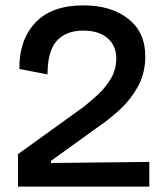

<svg xmlns="http://www.w3.org/2000/svg" viewBox="-20 -695 625 715"><path d="M47 0V-121L290 -296Q317 -317 345.5 -343.5Q374 -370 393.5 -403.5Q413 -437 413 -478Q413 -524 381 -552.5Q349 -581 289 -581Q226 -581 191.5 -543Q157 -505 157 -418L52 -438Q51 -546 111.5 -610.5Q172 -675 291 -675Q394 -675 457.5 -625Q521 -575 521 -486Q521 -422 493.5 -372.5Q466 -323 426 -286.5Q386 -250 349 -225L170 -96V-88L536 -92V0Z"/></svg>

Font: Bricolage Grotesque 12pt Medium
Style: Regular
Weight: 500
Designer: Mathieu Triay
Foundry: Atelier Triay
Version: Version 1.001; ttfautohint (v1.8.4.7-5d5b);gftools[0.9.33.de